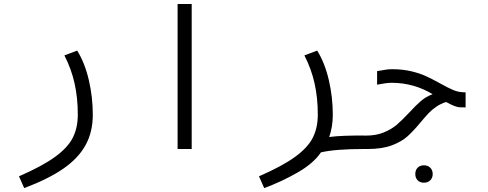

<svg xmlns="http://www.w3.org/2000/svg" viewBox="-20 -745 2440 960"><path d="M369 -172.5Q369 -256 352.8 -328.5Q336.5 -401 302 -468L366 -492Q404.5 -429.5 424.2 -344.5Q444 -259.5 444 -171.5Q444 -85.5 408 -19.8Q372 46 297 98Q222 150 101 195.5L75 136.5Q192 85.5 255.5 39.2Q319 -7 344 -56.5Q369 -106 369 -172.5Z M938.5 -725V0H868V-725Z M1569 -172.5Q1569 -256 1552.8 -328.5Q1536.5 -401 1502 -468L1566 -492Q1604.5 -429.5 1624.2 -344.5Q1644 -259.5 1644 -171.5Q1644 -111 1626 -60Q1661.5 -64.5 1703 -66Q1744.5 -67.5 1802 -67.5L1801.5 0Q1655.5 0 1584.5 17Q1548 71.5 1468.5 117.2Q1389 163 1301 195.5L1275 136.5Q1392 85.5 1455.5 39.2Q1519 -7 1544 -56.5Q1569 -106 1569 -172.5Z M1798.5 -67H1809.5Q1860.5 -67 1898.8 -82.8Q1937 -98.5 1963.8 -121.2Q1990.5 -144 2026 -182Q2060 -219 2085.2 -240.5Q2110.5 -262 2143 -274Q2098.5 -301.5 2046.5 -316.2Q1994.5 -331 1939 -331Q1914 -331 1881.5 -324.5Q1872 -322 1865.5 -321.5V-389.5L1881.5 -392Q1915.5 -399 1940 -399Q1992.5 -399 2035.8 -388.8Q2079 -378.5 2110 -364.2Q2141 -350 2181.5 -327.5Q2222.5 -304.5 2248.2 -294Q2274 -283.5 2303 -283.5H2308V-208L2282.5 -208.5Q2268 -208.5 2251.8 -215Q2235.5 -221.5 2210.5 -235Q2183.5 -226.5 2161.5 -211.5Q2139.5 -196.5 2123.2 -179.2Q2107 -162 2083.5 -134Q2047.5 -90.5 2018 -63.8Q1988.5 -37 1939.8 -18.5Q1891 0 1819.5 0H1798.5ZM2056.5 125Q2056.5 105.5 2068.2 93.5Q2080 81.5 2099.5 81.5Q2119 81.5 2131.2 93.5Q2143.5 105.5 2143.5 125Q2143.5 144.5 2131.2 156.5Q2119 168.5 2099.5 168.5Q2080 168.5 2068.2 156.5Q2056.5 144.5 2056.5 125Z"/></svg>

Font: JuliaMono Light
Style: Regular
Weight: 300
Monospace: yes
Designer: cormullion
Foundry: corm
Version: Version 0.054; ttfautohint (v1.8.4)